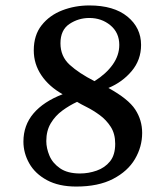

<svg xmlns="http://www.w3.org/2000/svg" viewBox="-20 -672 618 705"><path d="M260 13Q196 13 152.5 -10.5Q109 -34 87.5 -72Q66 -110 66 -152Q66 -212 103 -255.5Q140 -299 210 -326Q160 -354 132 -395.5Q104 -437 104 -487Q104 -543 133 -579.5Q162 -616 208.5 -634Q255 -652 308 -652Q398 -652 448 -611Q498 -570 498 -507Q498 -452 463.5 -411Q429 -370 378 -349Q451 -309 476.5 -270Q502 -231 502 -184Q502 -133 475.5 -88Q449 -43 395 -15Q341 13 260 13ZM327 -374Q370 -401 394 -435Q418 -469 418 -507Q418 -552 385.5 -579Q353 -606 308 -606Q268 -606 235 -584Q202 -562 202 -513Q202 -465 236 -434Q270 -403 327 -374ZM274 -35Q305 -35 335 -45.5Q365 -56 384 -79.5Q403 -103 403 -144Q403 -181 386.5 -206.5Q370 -232 346 -249.5Q322 -267 299 -278.5Q276 -290 263 -298Q235 -285 209 -266Q183 -247 166.5 -219.5Q150 -192 150 -154Q150 -128 161.5 -100.5Q173 -73 200.5 -54Q228 -35 274 -35Z"/></svg>

Font: BriemHand
Style: Regular
Weight: 400
Designer: Gunnlaugur SE Briem, Eben Sorkin
Foundry: Sorkin Type
Version: Version 1.001; ttfautohint (v1.8.4.7-5d5b)